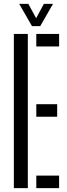

<svg xmlns="http://www.w3.org/2000/svg" viewBox="-20 -976 349 996"><path d="M51.9 0V-800H124.4V0ZM168.3 0V-65.2H286.6V0ZM168.3 -370.4V-435.6H276.6V-370.4ZM168.3 -734.8V-800H286.6V-734.8ZM145.8 -840.6 79.7 -955.8H127.1L167.5 -881.4L207.5 -955.8H254.9L188.8 -840.6Z"/></svg>

Font: Big Shoulders Stencil Thin
Style: Regular
Weight: 100
Designer: Patric King
Foundry: XO Type Co
Version: Version 2.001